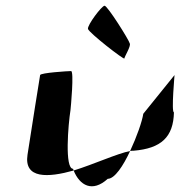

<svg xmlns="http://www.w3.org/2000/svg" viewBox="-20 -800 629 670"><path d="M76 -260C63 -175 148 -180 237 -205L235 -211C205 -211 218 -366 226 -416C227 -424 239 -552 228 -552C218 -552 121 -546 120 -538C120 -538 88 -340 76 -260ZM287 -699C290 -686 413 -590 414 -596C415 -604 437 -638 433 -648C430 -661 355 -780 345 -780C335 -780 284 -712 287 -699ZM237 -205C258 -153 302 -127 356 -176C380 -176 410 -221 434 -273C391 -265 308 -227 237 -205ZM434 -273C439 -274 442 -274 446 -274C543 -282 585 -322 587 -408C577 -408 590 -546 589 -538L480 -403C476 -376 457 -322 434 -273Z"/></svg>

Font: Ampere
Style: SCCndIta
Weight: 400
Version: Version 1